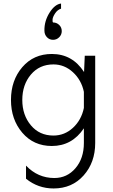

<svg xmlns="http://www.w3.org/2000/svg" viewBox="-20 -815 638 1085"><path d="M280 -590Q259 -590 245 -605Q231 -620 231 -642Q230 -696 260 -743.5Q290 -791 325 -795V-766Q305 -760 291.5 -739.5Q278 -719 277 -705Q276 -691 280 -688Q300 -688 314.5 -674Q329 -660 329 -639Q329 -619 314.5 -604.5Q300 -590 280 -590ZM459 -500H518V-7Q518 103 452.5 176.5Q387 250 283 250Q195 250 127 195V121Q194 191 287 191Q359 191 406.5 135.5Q454 80 454 -7V-90Q387 10 273 10Q170 10 106 -65Q42 -140 42 -250Q42 -361 106 -435.5Q170 -510 273 -510Q389 -510 455 -408ZM282 -49Q345 -49 392.5 -93Q440 -137 454 -205V-296Q440 -363 392 -407Q344 -451 282 -451Q203 -451 154.5 -393.5Q106 -336 106 -250Q106 -165 154.5 -107Q203 -49 282 -49Z"/></svg>

Font: Orkney Light
Style: Regular
Weight: 300
Designer: Samuel Oakes and Alfredo Marco Pradil
Foundry: Alfredo Marco Pradil
Version: 1.0; ttfautohint (v1.5)